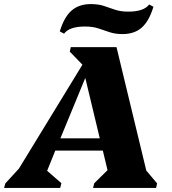

<svg xmlns="http://www.w3.org/2000/svg" viewBox="-76 -921 845 941"><path d="M-56 0 -50 -22 17 -95 328 -604 266 -668 271 -690H495L641 -85L694 -22L689 0H380L386 -23L451 -87L428 -183H195L155 -84L225 -23L219 0ZM220 -243H413L342 -539ZM524 -754Q488 -754 460.5 -763.5Q433 -773 405.5 -782Q378 -791 340 -791Q264 -791 238 -756L217 -767Q238 -837 274.5 -869Q311 -901 369 -901Q406 -901 433 -892Q460 -883 487.5 -873.5Q515 -864 553 -864Q629 -864 655 -899L676 -888Q655 -818 619 -786Q583 -754 524 -754Z"/></svg>

Font: Platypi ExtraBold
Style: Italic
Weight: 800
Italic angle: -13°
Designer: David Sargent
Foundry: Bolt Cutter Type
Version: Version 1.200; ttfautohint (v1.8.4.7-5d5b)